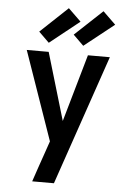

<svg xmlns="http://www.w3.org/2000/svg" viewBox="-64 -821 727 1082"><g transform="rotate(5 300.0 -280.0)"><path d="M160 215Q174 173 188.5 131Q203 89 218 46L240 -18L65 -520H189L302 -139L411 -520H535L283 215ZM380 -571 321 -629 477 -775 549 -705ZM185 -571 126 -629 281 -775 353 -705Z"/></g></svg>

Font: Iosevka Extended
Style: Bold
Weight: 700
Width: 7
Monospace: yes
Designer: Belleve Invis
Foundry: Belleve Invis
Version: Version 32.5.0; ttfautohint (v1.8.4)